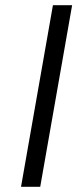

<svg xmlns="http://www.w3.org/2000/svg" viewBox="-20 -720 324 740"><path d="M184 -700H258L135 0H61Z"/></svg>

Font: Sarabun Light
Style: Italic
Weight: 300
Italic angle: -10°
Designer: Suppakit Chalermlarp | Katatrad Co.,Ltd.
Foundry: Cadson Demak Co.,Ltd.
Version: Version 1.000; ttfautohint (v1.6)